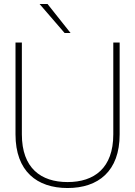

<svg xmlns="http://www.w3.org/2000/svg" viewBox="-20 -934 680 966"><path d="M320 12C474 12 582 -72 582 -258V-720H550V-258C550 -88 454 -18 320 -18C186 -18 90 -88 90 -258V-720H58V-258C58 -72 166 12 320 12ZM179 -914 305 -768H335L219 -914Z"/></svg>

Font: Aspekta 100
Style: Regular
Weight: 100
Designer: Ivo Dolenc
Version: Version 2.000